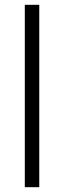

<svg xmlns="http://www.w3.org/2000/svg" viewBox="-20 -777 265 797"><path d="M83 -757H143V0H83Z"/></svg>

Font: Evergrow Sans
Style: Light
Weight: 300
Foundry: 10Web
Version: Version 1.000